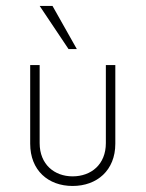

<svg xmlns="http://www.w3.org/2000/svg" viewBox="-20 -615 488 643"><path d="M209.5 -450.7H237.3L155.8 -595.2H112.8ZM223.1 7.8C304.7 7.8 366.2 -44.4 366.2 -133.8V-397H334.5V-135.7C334.5 -64.5 285.6 -24.4 223.1 -24.4C162.1 -24.4 112.8 -64.5 112.8 -135.7V-397H81.1V-133.8C81.1 -44.4 141.6 7.8 223.1 7.8Z"/></svg>

Font: Now ExtraLight
Style: Regular
Weight: 200
Designer: Alfredo Marco Pradil
Foundry: Alfredo Marco Pradil
Version: Version 1.200;hotconv 1.0.109;makeotfexe 2.5.65596